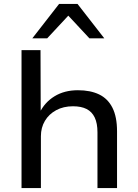

<svg xmlns="http://www.w3.org/2000/svg" viewBox="-20 -961 705 981"><path d="M90 0V-705H187L188 -384H182Q208 -438 258.5 -469Q309 -500 378 -500Q442 -500 486.5 -478.5Q531 -457 554.5 -410.5Q578 -364 578 -290V0H478V-285Q478 -331 464 -360.5Q450 -390 422.5 -404Q395 -418 353 -418Q304 -418 267 -398Q230 -378 209.5 -343.5Q189 -309 189 -265V0ZM145 -765 282 -941H376L513 -765H437L329 -881L221 -765Z"/></svg>

Font: Nunito Sans 10pt SemiExpanded Medium
Style: Regular
Weight: 500
Width: 6
Designer: Vernon Adams
Foundry: Vernon Adams
Version: Version 3.101;gftools[0.9.27]